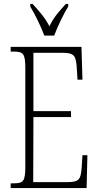

<svg xmlns="http://www.w3.org/2000/svg" viewBox="-20 -951 500 971"><path d="M204 -771H254C271 -816 301 -880 325 -918V-931H313C277 -892 252 -864 230 -818C206 -864 180 -892 145 -931H133V-918C156 -880 188 -816 204 -771ZM34 0H418L422 -166H397L393 -102C388 -45 382 -30 320 -30H148L149 -359H339V-389H149V-684H294C358 -684 365 -670 369 -596L372 -548H397L392 -714H34V-690H51C98 -690 108 -679 108 -605V-108C108 -35 98 -24 51 -24H34Z"/></svg>

Font: Noto Serif Thai ExtraCondensed ExtraLight
Style: Regular
Weight: 200
Width: 2
Designer: Monotype Design Team
Foundry: Monotype Imaging Inc.
Version: Version 2.002